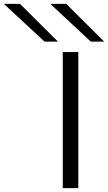

<svg xmlns="http://www.w3.org/2000/svg" viewBox="-194 -968 556 988"><path d="M129 0V-700H209V0ZM273 -754 65 -948H147L342 -754ZM35 -754 -174 -948H-91L104 -754Z"/></svg>

Font: Georama ExtraExtended Light
Style: Regular
Weight: 300
Width: 8
Designer: Jean-Baptiste Levee
Foundry: Production Type
Version: Version 1.000